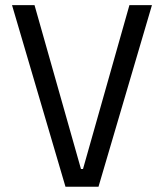

<svg xmlns="http://www.w3.org/2000/svg" viewBox="-20 -713 626 733"><path d="M230 0 25.9 -693.4H111.8L289.1 -67.9H296.9L474.1 -693.4H560.1L356 0Z"/></svg>

Font: Cascadia Code NF SemiLight
Style: Regular
Weight: 350
Monospace: yes
Designer: Aaron Bell
Foundry: Saja Typeworks
Version: Version 2404.023; ttfautohint (v1.8.4)